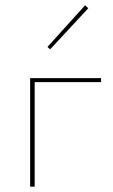

<svg xmlns="http://www.w3.org/2000/svg" viewBox="-20 -700 423 720"><path d="M168 -515 158 -524 299 -680 311 -669ZM359 -392H110V0H93V-407H359Z"/></svg>

Font: Ysabeau Infant Thin
Style: Regular
Weight: 200
Designer: Christian Thalmann (Catharsis Fonts)
Version: Version 0.003